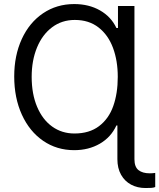

<svg xmlns="http://www.w3.org/2000/svg" viewBox="-20 -737 793 956"><path d="M725.6 126Q739.3 126 752.9 124V194.3Q744.6 197.8 733.4 198.5Q722.2 199.2 704.1 199.2Q664.6 199.2 632.8 182.4Q601.1 165.5 582.8 133.1Q564.5 100.6 564.5 55.7V-112.3H559.6Q532.7 -53.7 477.1 -21.5Q421.4 10.7 349.6 10.7Q262.7 10.7 194.8 -35.9Q127 -82.5 88.9 -166Q50.8 -249.5 50.8 -356.4Q50.8 -460.4 88.4 -542.5Q126 -624.5 194.1 -670.7Q262.2 -716.8 349.6 -716.8Q422.4 -716.8 477.8 -685.3Q533.2 -653.8 559.6 -597.7H567.4V-707H649.4V55.7Q649.4 94.2 669.7 110.1Q689.9 126 725.6 126ZM566.4 -354.5Q566.4 -434.6 542.7 -498.5Q519 -562.5 470.9 -600.1Q422.9 -637.7 352.5 -637.7Q288.1 -637.7 239.5 -601.3Q190.9 -564.9 164.3 -500.5Q137.7 -436 137.7 -354.5Q137.7 -269 164.8 -205.1Q191.9 -141.1 240 -106.7Q288.1 -72.3 350.6 -72.3Q424.8 -72.3 473.1 -108.9Q521.5 -145.5 543.9 -208.7Q566.4 -272 566.4 -354.5Z"/></svg>

Font: Pretendard Std
Style: Regular
Weight: 400
Designer: Base glyphs from Inter by Rasmus Andersson; Hangeul glyphs from Noto Sans CJK(Source Han Sans) by Jang Soo-young and Kan
Foundry: Kil Hyung-jin
Version: Version 1.309